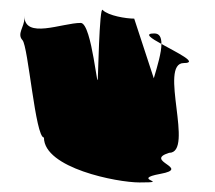

<svg xmlns="http://www.w3.org/2000/svg" viewBox="-20 -564 451 402"><path d="M27 -480C39 -468 54 -276 72 -276C72 -212 225 -182 272 -182C342 -182 250 -188 316 -200C381 -212 280 -227 334 -244C388 -244 311 -432 365 -432C397 -432 350 -454 318 -472C318 -454 310 -427 302 -400L261 -525C244 -525 207 -531 195 -543C188 -555 185 -389 185 -406C185 -356 173 -516 149 -516C110 -516 31 -481 31 -531V-525C31 -508 15 -493 27 -480ZM303 -494C281 -494 296 -484 318 -472C318 -486 314 -494 303 -494Z"/></svg>

Font: bitstorm
Style: sucn
Weight: 400
Version: Version 0.2